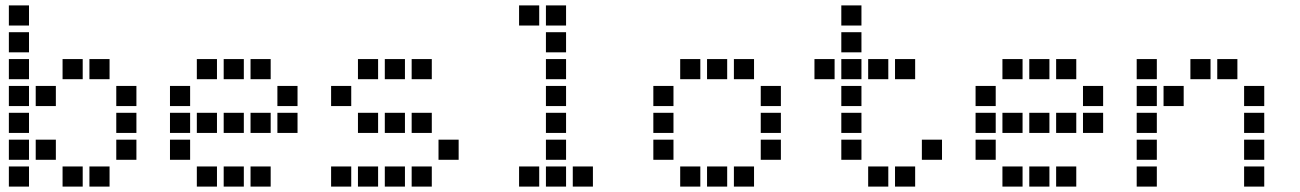

<svg xmlns="http://www.w3.org/2000/svg" viewBox="-20 -708 4840 715"><path d="M14 -688Q13 -688 13 -688Q13 -688 13 -687V-614Q13 -613 13 -613Q13 -613 14 -613H87Q88 -613 88 -613Q88 -613 88 -614V-687Q88 -688 88 -688Q88 -688 87 -688ZM14 -588Q13 -588 13 -588Q13 -588 13 -587V-514Q13 -513 13 -513Q13 -513 14 -513H87Q88 -513 88 -513Q88 -513 88 -514V-587Q88 -588 88 -588Q88 -588 87 -588ZM14 -488Q13 -488 13 -488Q13 -488 13 -487V-414Q13 -413 13 -413Q13 -413 14 -413H87Q88 -413 88 -413Q88 -413 88 -414V-487Q88 -488 88 -488Q88 -488 87 -488ZM214 -488Q213 -488 213 -488Q213 -488 213 -487V-414Q213 -413 213 -413Q213 -413 214 -413H287Q288 -413 288 -413Q288 -413 288 -414V-487Q288 -488 288 -488Q288 -488 287 -488ZM314 -488Q313 -488 313 -488Q313 -488 313 -487V-414Q313 -413 313 -413Q313 -413 314 -413H387Q388 -413 388 -413Q388 -413 388 -414V-487Q388 -488 388 -488Q388 -488 387 -488ZM14 -388Q13 -388 13 -388Q13 -388 13 -387V-314Q13 -313 13 -313Q13 -313 14 -313H87Q88 -313 88 -313Q88 -313 88 -314V-387Q88 -388 88 -388Q88 -388 87 -388ZM114 -388Q113 -388 113 -388Q113 -388 113 -387V-314Q113 -313 113 -313Q113 -313 114 -313H187Q188 -313 188 -313Q188 -313 188 -314V-387Q188 -388 188 -388Q188 -388 187 -388ZM414 -388Q413 -388 413 -388Q413 -388 413 -387V-314Q413 -313 413 -313Q413 -313 414 -313H487Q488 -313 488 -313Q488 -313 488 -314V-387Q488 -388 488 -388Q488 -388 487 -388ZM14 -288Q13 -288 13 -288Q13 -288 13 -287V-214Q13 -213 13 -213Q13 -213 14 -213H87Q88 -213 88 -213Q88 -213 88 -214V-287Q88 -288 88 -288Q88 -288 87 -288ZM414 -288Q413 -288 413 -288Q413 -288 413 -287V-214Q413 -213 413 -213Q413 -213 414 -213H487Q488 -213 488 -213Q488 -213 488 -214V-287Q488 -288 488 -288Q488 -288 487 -288ZM14 -188Q13 -188 13 -188Q13 -188 13 -187V-114Q13 -113 13 -113Q13 -113 14 -113H87Q88 -113 88 -113Q88 -113 88 -114V-187Q88 -188 88 -188Q88 -188 87 -188ZM114 -188Q113 -188 113 -188Q113 -188 113 -187V-114Q113 -113 113 -113Q113 -113 114 -113H187Q188 -113 188 -113Q188 -113 188 -114V-187Q188 -188 188 -188Q188 -188 187 -188ZM414 -188Q413 -188 413 -188Q413 -188 413 -187V-114Q413 -113 413 -113Q413 -113 414 -113H487Q488 -113 488 -113Q488 -113 488 -114V-187Q488 -188 488 -188Q488 -188 487 -188ZM14 -88Q13 -88 13 -88Q13 -88 13 -87V-14Q13 -13 13 -13Q13 -13 14 -13H87Q88 -13 88 -13Q88 -13 88 -14V-87Q88 -88 88 -88Q88 -88 87 -88ZM214 -88Q213 -88 213 -88Q213 -88 213 -87V-14Q213 -13 213 -13Q213 -13 214 -13H287Q288 -13 288 -13Q288 -13 288 -14V-87Q288 -88 288 -88Q288 -88 287 -88ZM314 -88Q313 -88 313 -88Q313 -88 313 -87V-14Q313 -13 313 -13Q313 -13 314 -13H387Q388 -13 388 -13Q388 -13 388 -14V-87Q388 -88 388 -88Q388 -88 387 -88Z M714 -488Q713 -488 713 -488Q713 -488 713 -487V-414Q713 -413 713 -413Q713 -413 714 -413H787Q788 -413 788 -413Q788 -413 788 -414V-487Q788 -488 788 -488Q788 -488 787 -488ZM814 -488Q813 -488 813 -488Q813 -488 813 -487V-414Q813 -413 813 -413Q813 -413 814 -413H887Q888 -413 888 -413Q888 -413 888 -414V-487Q888 -488 888 -488Q888 -488 887 -488ZM914 -488Q913 -488 913 -488Q913 -488 913 -487V-414Q913 -413 913 -413Q913 -413 914 -413H987Q988 -413 988 -413Q988 -413 988 -414V-487Q988 -488 988 -488Q988 -488 987 -488ZM614 -388Q613 -388 613 -388Q613 -388 613 -387V-314Q613 -313 613 -313Q613 -313 614 -313H687Q688 -313 688 -313Q688 -313 688 -314V-387Q688 -388 688 -388Q688 -388 687 -388ZM1014 -388Q1013 -388 1013 -388Q1013 -388 1013 -387V-314Q1013 -313 1013 -313Q1013 -313 1014 -313H1087Q1088 -313 1088 -313Q1088 -313 1088 -314V-387Q1088 -388 1088 -388Q1088 -388 1087 -388ZM614 -288Q613 -288 613 -288Q613 -288 613 -287V-214Q613 -213 613 -213Q613 -213 614 -213H687Q688 -213 688 -213Q688 -213 688 -214V-287Q688 -288 688 -288Q688 -288 687 -288ZM714 -288Q713 -288 713 -288Q713 -288 713 -287V-214Q713 -213 713 -213Q713 -213 714 -213H787Q788 -213 788 -213Q788 -213 788 -214V-287Q788 -288 788 -288Q788 -288 787 -288ZM814 -288Q813 -288 813 -288Q813 -288 813 -287V-214Q813 -213 813 -213Q813 -213 814 -213H887Q888 -213 888 -213Q888 -213 888 -214V-287Q888 -288 888 -288Q888 -288 887 -288ZM914 -288Q913 -288 913 -288Q913 -288 913 -287V-214Q913 -213 913 -213Q913 -213 914 -213H987Q988 -213 988 -213Q988 -213 988 -214V-287Q988 -288 988 -288Q988 -288 987 -288ZM1014 -288Q1013 -288 1013 -288Q1013 -288 1013 -287V-214Q1013 -213 1013 -213Q1013 -213 1014 -213H1087Q1088 -213 1088 -213Q1088 -213 1088 -214V-287Q1088 -288 1088 -288Q1088 -288 1087 -288ZM614 -188Q613 -188 613 -188Q613 -188 613 -187V-114Q613 -113 613 -113Q613 -113 614 -113H687Q688 -113 688 -113Q688 -113 688 -114V-187Q688 -188 688 -188Q688 -188 687 -188ZM714 -88Q713 -88 713 -88Q713 -88 713 -87V-14Q713 -13 713 -13Q713 -13 714 -13H787Q788 -13 788 -13Q788 -13 788 -14V-87Q788 -88 788 -88Q788 -88 787 -88ZM814 -88Q813 -88 813 -88Q813 -88 813 -87V-14Q813 -13 813 -13Q813 -13 814 -13H887Q888 -13 888 -13Q888 -13 888 -14V-87Q888 -88 888 -88Q888 -88 887 -88ZM914 -88Q913 -88 913 -88Q913 -88 913 -87V-14Q913 -13 913 -13Q913 -13 914 -13H987Q988 -13 988 -13Q988 -13 988 -14V-87Q988 -88 988 -88Q988 -88 987 -88Z M1314 -488Q1313 -488 1313 -488Q1313 -488 1313 -487V-414Q1313 -413 1313 -413Q1313 -413 1314 -413H1387Q1388 -413 1388 -413Q1388 -413 1388 -414V-487Q1388 -488 1388 -488Q1388 -488 1387 -488ZM1414 -488Q1413 -488 1413 -488Q1413 -488 1413 -487V-414Q1413 -413 1413 -413Q1413 -413 1414 -413H1487Q1488 -413 1488 -413Q1488 -413 1488 -414V-487Q1488 -488 1488 -488Q1488 -488 1487 -488ZM1514 -488Q1513 -488 1513 -488Q1513 -488 1513 -487V-414Q1513 -413 1513 -413Q1513 -413 1514 -413H1587Q1588 -413 1588 -413Q1588 -413 1588 -414V-487Q1588 -488 1588 -488Q1588 -488 1587 -488ZM1214 -388Q1213 -388 1213 -388Q1213 -388 1213 -387V-314Q1213 -313 1213 -313Q1213 -313 1214 -313H1287Q1288 -313 1288 -313Q1288 -313 1288 -314V-387Q1288 -388 1288 -388Q1288 -388 1287 -388ZM1314 -288Q1313 -288 1313 -288Q1313 -288 1313 -287V-214Q1313 -213 1313 -213Q1313 -213 1314 -213H1387Q1388 -213 1388 -213Q1388 -213 1388 -214V-287Q1388 -288 1388 -288Q1388 -288 1387 -288ZM1414 -288Q1413 -288 1413 -288Q1413 -288 1413 -287V-214Q1413 -213 1413 -213Q1413 -213 1414 -213H1487Q1488 -213 1488 -213Q1488 -213 1488 -214V-287Q1488 -288 1488 -288Q1488 -288 1487 -288ZM1514 -288Q1513 -288 1513 -288Q1513 -288 1513 -287V-214Q1513 -213 1513 -213Q1513 -213 1514 -213H1587Q1588 -213 1588 -213Q1588 -213 1588 -214V-287Q1588 -288 1588 -288Q1588 -288 1587 -288ZM1614 -188Q1613 -188 1613 -188Q1613 -188 1613 -187V-114Q1613 -113 1613 -113Q1613 -113 1614 -113H1687Q1688 -113 1688 -113Q1688 -113 1688 -114V-187Q1688 -188 1688 -188Q1688 -188 1687 -188ZM1214 -88Q1213 -88 1213 -88Q1213 -88 1213 -87V-14Q1213 -13 1213 -13Q1213 -13 1214 -13H1287Q1288 -13 1288 -13Q1288 -13 1288 -14V-87Q1288 -88 1288 -88Q1288 -88 1287 -88ZM1314 -88Q1313 -88 1313 -88Q1313 -88 1313 -87V-14Q1313 -13 1313 -13Q1313 -13 1314 -13H1387Q1388 -13 1388 -13Q1388 -13 1388 -14V-87Q1388 -88 1388 -88Q1388 -88 1387 -88ZM1414 -88Q1413 -88 1413 -88Q1413 -88 1413 -87V-14Q1413 -13 1413 -13Q1413 -13 1414 -13H1487Q1488 -13 1488 -13Q1488 -13 1488 -14V-87Q1488 -88 1488 -88Q1488 -88 1487 -88ZM1514 -88Q1513 -88 1513 -88Q1513 -88 1513 -87V-14Q1513 -13 1513 -13Q1513 -13 1514 -13H1587Q1588 -13 1588 -13Q1588 -13 1588 -14V-87Q1588 -88 1588 -88Q1588 -88 1587 -88Z M1914 -688Q1913 -688 1913 -688Q1913 -688 1913 -687V-614Q1913 -613 1913 -613Q1913 -613 1914 -613H1987Q1988 -613 1988 -613Q1988 -613 1988 -614V-687Q1988 -688 1988 -688Q1988 -688 1987 -688ZM2014 -688Q2013 -688 2013 -688Q2013 -688 2013 -687V-614Q2013 -613 2013 -613Q2013 -613 2014 -613H2087Q2088 -613 2088 -613Q2088 -613 2088 -614V-687Q2088 -688 2088 -688Q2088 -688 2087 -688ZM2014 -588Q2013 -588 2013 -588Q2013 -588 2013 -587V-514Q2013 -513 2013 -513Q2013 -513 2014 -513H2087Q2088 -513 2088 -513Q2088 -513 2088 -514V-587Q2088 -588 2088 -588Q2088 -588 2087 -588ZM2014 -488Q2013 -488 2013 -488Q2013 -488 2013 -487V-414Q2013 -413 2013 -413Q2013 -413 2014 -413H2087Q2088 -413 2088 -413Q2088 -413 2088 -414V-487Q2088 -488 2088 -488Q2088 -488 2087 -488ZM2014 -388Q2013 -388 2013 -388Q2013 -388 2013 -387V-314Q2013 -313 2013 -313Q2013 -313 2014 -313H2087Q2088 -313 2088 -313Q2088 -313 2088 -314V-387Q2088 -388 2088 -388Q2088 -388 2087 -388ZM2014 -288Q2013 -288 2013 -288Q2013 -288 2013 -287V-214Q2013 -213 2013 -213Q2013 -213 2014 -213H2087Q2088 -213 2088 -213Q2088 -213 2088 -214V-287Q2088 -288 2088 -288Q2088 -288 2087 -288ZM2014 -188Q2013 -188 2013 -188Q2013 -188 2013 -187V-114Q2013 -113 2013 -113Q2013 -113 2014 -113H2087Q2088 -113 2088 -113Q2088 -113 2088 -114V-187Q2088 -188 2088 -188Q2088 -188 2087 -188ZM1914 -88Q1913 -88 1913 -88Q1913 -88 1913 -87V-14Q1913 -13 1913 -13Q1913 -13 1914 -13H1987Q1988 -13 1988 -13Q1988 -13 1988 -14V-87Q1988 -88 1988 -88Q1988 -88 1987 -88ZM2014 -88Q2013 -88 2013 -88Q2013 -88 2013 -87V-14Q2013 -13 2013 -13Q2013 -13 2014 -13H2087Q2088 -13 2088 -13Q2088 -13 2088 -14V-87Q2088 -88 2088 -88Q2088 -88 2087 -88ZM2114 -88Q2113 -88 2113 -88Q2113 -88 2113 -87V-14Q2113 -13 2113 -13Q2113 -13 2114 -13H2187Q2188 -13 2188 -13Q2188 -13 2188 -14V-87Q2188 -88 2188 -88Q2188 -88 2187 -88Z M2514 -488Q2513 -488 2513 -488Q2513 -488 2513 -487V-414Q2513 -413 2513 -413Q2513 -413 2514 -413H2587Q2588 -413 2588 -413Q2588 -413 2588 -414V-487Q2588 -488 2588 -488Q2588 -488 2587 -488ZM2614 -488Q2613 -488 2613 -488Q2613 -488 2613 -487V-414Q2613 -413 2613 -413Q2613 -413 2614 -413H2687Q2688 -413 2688 -413Q2688 -413 2688 -414V-487Q2688 -488 2688 -488Q2688 -488 2687 -488ZM2714 -488Q2713 -488 2713 -488Q2713 -488 2713 -487V-414Q2713 -413 2713 -413Q2713 -413 2714 -413H2787Q2788 -413 2788 -413Q2788 -413 2788 -414V-487Q2788 -488 2788 -488Q2788 -488 2787 -488ZM2414 -388Q2413 -388 2413 -388Q2413 -388 2413 -387V-314Q2413 -313 2413 -313Q2413 -313 2414 -313H2487Q2488 -313 2488 -313Q2488 -313 2488 -314V-387Q2488 -388 2488 -388Q2488 -388 2487 -388ZM2814 -388Q2813 -388 2813 -388Q2813 -388 2813 -387V-314Q2813 -313 2813 -313Q2813 -313 2814 -313H2887Q2888 -313 2888 -313Q2888 -313 2888 -314V-387Q2888 -388 2888 -388Q2888 -388 2887 -388ZM2414 -288Q2413 -288 2413 -288Q2413 -288 2413 -287V-214Q2413 -213 2413 -213Q2413 -213 2414 -213H2487Q2488 -213 2488 -213Q2488 -213 2488 -214V-287Q2488 -288 2488 -288Q2488 -288 2487 -288ZM2814 -288Q2813 -288 2813 -288Q2813 -288 2813 -287V-214Q2813 -213 2813 -213Q2813 -213 2814 -213H2887Q2888 -213 2888 -213Q2888 -213 2888 -214V-287Q2888 -288 2888 -288Q2888 -288 2887 -288ZM2414 -188Q2413 -188 2413 -188Q2413 -188 2413 -187V-114Q2413 -113 2413 -113Q2413 -113 2414 -113H2487Q2488 -113 2488 -113Q2488 -113 2488 -114V-187Q2488 -188 2488 -188Q2488 -188 2487 -188ZM2814 -188Q2813 -188 2813 -188Q2813 -188 2813 -187V-114Q2813 -113 2813 -113Q2813 -113 2814 -113H2887Q2888 -113 2888 -113Q2888 -113 2888 -114V-187Q2888 -188 2888 -188Q2888 -188 2887 -188ZM2514 -88Q2513 -88 2513 -88Q2513 -88 2513 -87V-14Q2513 -13 2513 -13Q2513 -13 2514 -13H2587Q2588 -13 2588 -13Q2588 -13 2588 -14V-87Q2588 -88 2588 -88Q2588 -88 2587 -88ZM2614 -88Q2613 -88 2613 -88Q2613 -88 2613 -87V-14Q2613 -13 2613 -13Q2613 -13 2614 -13H2687Q2688 -13 2688 -13Q2688 -13 2688 -14V-87Q2688 -88 2688 -88Q2688 -88 2687 -88ZM2714 -88Q2713 -88 2713 -88Q2713 -88 2713 -87V-14Q2713 -13 2713 -13Q2713 -13 2714 -13H2787Q2788 -13 2788 -13Q2788 -13 2788 -14V-87Q2788 -88 2788 -88Q2788 -88 2787 -88Z M3114 -688Q3113 -688 3113 -688Q3113 -688 3113 -687V-614Q3113 -613 3113 -613Q3113 -613 3114 -613H3187Q3188 -613 3188 -613Q3188 -613 3188 -614V-687Q3188 -688 3188 -688Q3188 -688 3187 -688ZM3114 -588Q3113 -588 3113 -588Q3113 -588 3113 -587V-514Q3113 -513 3113 -513Q3113 -513 3114 -513H3187Q3188 -513 3188 -513Q3188 -513 3188 -514V-587Q3188 -588 3188 -588Q3188 -588 3187 -588ZM3014 -488Q3013 -488 3013 -488Q3013 -488 3013 -487V-414Q3013 -413 3013 -413Q3013 -413 3014 -413H3087Q3088 -413 3088 -413Q3088 -413 3088 -414V-487Q3088 -488 3088 -488Q3088 -488 3087 -488ZM3114 -488Q3113 -488 3113 -488Q3113 -488 3113 -487V-414Q3113 -413 3113 -413Q3113 -413 3114 -413H3187Q3188 -413 3188 -413Q3188 -413 3188 -414V-487Q3188 -488 3188 -488Q3188 -488 3187 -488ZM3214 -488Q3213 -488 3213 -488Q3213 -488 3213 -487V-414Q3213 -413 3213 -413Q3213 -413 3214 -413H3287Q3288 -413 3288 -413Q3288 -413 3288 -414V-487Q3288 -488 3288 -488Q3288 -488 3287 -488ZM3314 -488Q3313 -488 3313 -488Q3313 -488 3313 -487V-414Q3313 -413 3313 -413Q3313 -413 3314 -413H3387Q3388 -413 3388 -413Q3388 -413 3388 -414V-487Q3388 -488 3388 -488Q3388 -488 3387 -488ZM3114 -388Q3113 -388 3113 -388Q3113 -388 3113 -387V-314Q3113 -313 3113 -313Q3113 -313 3114 -313H3187Q3188 -313 3188 -313Q3188 -313 3188 -314V-387Q3188 -388 3188 -388Q3188 -388 3187 -388ZM3114 -288Q3113 -288 3113 -288Q3113 -288 3113 -287V-214Q3113 -213 3113 -213Q3113 -213 3114 -213H3187Q3188 -213 3188 -213Q3188 -213 3188 -214V-287Q3188 -288 3188 -288Q3188 -288 3187 -288ZM3114 -188Q3113 -188 3113 -188Q3113 -188 3113 -187V-114Q3113 -113 3113 -113Q3113 -113 3114 -113H3187Q3188 -113 3188 -113Q3188 -113 3188 -114V-187Q3188 -188 3188 -188Q3188 -188 3187 -188ZM3414 -188Q3413 -188 3413 -188Q3413 -188 3413 -187V-114Q3413 -113 3413 -113Q3413 -113 3414 -113H3487Q3488 -113 3488 -113Q3488 -113 3488 -114V-187Q3488 -188 3488 -188Q3488 -188 3487 -188ZM3214 -88Q3213 -88 3213 -88Q3213 -88 3213 -87V-14Q3213 -13 3213 -13Q3213 -13 3214 -13H3287Q3288 -13 3288 -13Q3288 -13 3288 -14V-87Q3288 -88 3288 -88Q3288 -88 3287 -88ZM3314 -88Q3313 -88 3313 -88Q3313 -88 3313 -87V-14Q3313 -13 3313 -13Q3313 -13 3314 -13H3387Q3388 -13 3388 -13Q3388 -13 3388 -14V-87Q3388 -88 3388 -88Q3388 -88 3387 -88Z M3714 -488Q3713 -488 3713 -488Q3713 -488 3713 -487V-414Q3713 -413 3713 -413Q3713 -413 3714 -413H3787Q3788 -413 3788 -413Q3788 -413 3788 -414V-487Q3788 -488 3788 -488Q3788 -488 3787 -488ZM3814 -488Q3813 -488 3813 -488Q3813 -488 3813 -487V-414Q3813 -413 3813 -413Q3813 -413 3814 -413H3887Q3888 -413 3888 -413Q3888 -413 3888 -414V-487Q3888 -488 3888 -488Q3888 -488 3887 -488ZM3914 -488Q3913 -488 3913 -488Q3913 -488 3913 -487V-414Q3913 -413 3913 -413Q3913 -413 3914 -413H3987Q3988 -413 3988 -413Q3988 -413 3988 -414V-487Q3988 -488 3988 -488Q3988 -488 3987 -488ZM3614 -388Q3613 -388 3613 -388Q3613 -388 3613 -387V-314Q3613 -313 3613 -313Q3613 -313 3614 -313H3687Q3688 -313 3688 -313Q3688 -313 3688 -314V-387Q3688 -388 3688 -388Q3688 -388 3687 -388ZM4014 -388Q4013 -388 4013 -388Q4013 -388 4013 -387V-314Q4013 -313 4013 -313Q4013 -313 4014 -313H4087Q4088 -313 4088 -313Q4088 -313 4088 -314V-387Q4088 -388 4088 -388Q4088 -388 4087 -388ZM3614 -288Q3613 -288 3613 -288Q3613 -288 3613 -287V-214Q3613 -213 3613 -213Q3613 -213 3614 -213H3687Q3688 -213 3688 -213Q3688 -213 3688 -214V-287Q3688 -288 3688 -288Q3688 -288 3687 -288ZM3714 -288Q3713 -288 3713 -288Q3713 -288 3713 -287V-214Q3713 -213 3713 -213Q3713 -213 3714 -213H3787Q3788 -213 3788 -213Q3788 -213 3788 -214V-287Q3788 -288 3788 -288Q3788 -288 3787 -288ZM3814 -288Q3813 -288 3813 -288Q3813 -288 3813 -287V-214Q3813 -213 3813 -213Q3813 -213 3814 -213H3887Q3888 -213 3888 -213Q3888 -213 3888 -214V-287Q3888 -288 3888 -288Q3888 -288 3887 -288ZM3914 -288Q3913 -288 3913 -288Q3913 -288 3913 -287V-214Q3913 -213 3913 -213Q3913 -213 3914 -213H3987Q3988 -213 3988 -213Q3988 -213 3988 -214V-287Q3988 -288 3988 -288Q3988 -288 3987 -288ZM4014 -288Q4013 -288 4013 -288Q4013 -288 4013 -287V-214Q4013 -213 4013 -213Q4013 -213 4014 -213H4087Q4088 -213 4088 -213Q4088 -213 4088 -214V-287Q4088 -288 4088 -288Q4088 -288 4087 -288ZM3614 -188Q3613 -188 3613 -188Q3613 -188 3613 -187V-114Q3613 -113 3613 -113Q3613 -113 3614 -113H3687Q3688 -113 3688 -113Q3688 -113 3688 -114V-187Q3688 -188 3688 -188Q3688 -188 3687 -188ZM3714 -88Q3713 -88 3713 -88Q3713 -88 3713 -87V-14Q3713 -13 3713 -13Q3713 -13 3714 -13H3787Q3788 -13 3788 -13Q3788 -13 3788 -14V-87Q3788 -88 3788 -88Q3788 -88 3787 -88ZM3814 -88Q3813 -88 3813 -88Q3813 -88 3813 -87V-14Q3813 -13 3813 -13Q3813 -13 3814 -13H3887Q3888 -13 3888 -13Q3888 -13 3888 -14V-87Q3888 -88 3888 -88Q3888 -88 3887 -88ZM3914 -88Q3913 -88 3913 -88Q3913 -88 3913 -87V-14Q3913 -13 3913 -13Q3913 -13 3914 -13H3987Q3988 -13 3988 -13Q3988 -13 3988 -14V-87Q3988 -88 3988 -88Q3988 -88 3987 -88Z M4214 -488Q4213 -488 4213 -488Q4213 -488 4213 -487V-414Q4213 -413 4213 -413Q4213 -413 4214 -413H4287Q4288 -413 4288 -413Q4288 -413 4288 -414V-487Q4288 -488 4288 -488Q4288 -488 4287 -488ZM4414 -488Q4413 -488 4413 -488Q4413 -488 4413 -487V-414Q4413 -413 4413 -413Q4413 -413 4414 -413H4487Q4488 -413 4488 -413Q4488 -413 4488 -414V-487Q4488 -488 4488 -488Q4488 -488 4487 -488ZM4514 -488Q4513 -488 4513 -488Q4513 -488 4513 -487V-414Q4513 -413 4513 -413Q4513 -413 4514 -413H4587Q4588 -413 4588 -413Q4588 -413 4588 -414V-487Q4588 -488 4588 -488Q4588 -488 4587 -488ZM4214 -388Q4213 -388 4213 -388Q4213 -388 4213 -387V-314Q4213 -313 4213 -313Q4213 -313 4214 -313H4287Q4288 -313 4288 -313Q4288 -313 4288 -314V-387Q4288 -388 4288 -388Q4288 -388 4287 -388ZM4314 -388Q4313 -388 4313 -388Q4313 -388 4313 -387V-314Q4313 -313 4313 -313Q4313 -313 4314 -313H4387Q4388 -313 4388 -313Q4388 -313 4388 -314V-387Q4388 -388 4388 -388Q4388 -388 4387 -388ZM4614 -388Q4613 -388 4613 -388Q4613 -388 4613 -387V-314Q4613 -313 4613 -313Q4613 -313 4614 -313H4687Q4688 -313 4688 -313Q4688 -313 4688 -314V-387Q4688 -388 4688 -388Q4688 -388 4687 -388ZM4214 -288Q4213 -288 4213 -288Q4213 -288 4213 -287V-214Q4213 -213 4213 -213Q4213 -213 4214 -213H4287Q4288 -213 4288 -213Q4288 -213 4288 -214V-287Q4288 -288 4288 -288Q4288 -288 4287 -288ZM4614 -288Q4613 -288 4613 -288Q4613 -288 4613 -287V-214Q4613 -213 4613 -213Q4613 -213 4614 -213H4687Q4688 -213 4688 -213Q4688 -213 4688 -214V-287Q4688 -288 4688 -288Q4688 -288 4687 -288ZM4214 -188Q4213 -188 4213 -188Q4213 -188 4213 -187V-114Q4213 -113 4213 -113Q4213 -113 4214 -113H4287Q4288 -113 4288 -113Q4288 -113 4288 -114V-187Q4288 -188 4288 -188Q4288 -188 4287 -188ZM4614 -188Q4613 -188 4613 -188Q4613 -188 4613 -187V-114Q4613 -113 4613 -113Q4613 -113 4614 -113H4687Q4688 -113 4688 -113Q4688 -113 4688 -114V-187Q4688 -188 4688 -188Q4688 -188 4687 -188ZM4214 -88Q4213 -88 4213 -88Q4213 -88 4213 -87V-14Q4213 -13 4213 -13Q4213 -13 4214 -13H4287Q4288 -13 4288 -13Q4288 -13 4288 -14V-87Q4288 -88 4288 -88Q4288 -88 4287 -88ZM4614 -88Q4613 -88 4613 -88Q4613 -88 4613 -87V-14Q4613 -13 4613 -13Q4613 -13 4614 -13H4687Q4688 -13 4688 -13Q4688 -13 4688 -14V-87Q4688 -88 4688 -88Q4688 -88 4687 -88Z"/></svg>

Font: Doto
Style: Bold
Weight: 700
Monospace: yes
Version: Version 1.000